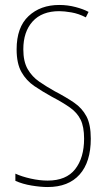

<svg xmlns="http://www.w3.org/2000/svg" viewBox="-20 -744 429 774"><path d="M346 -185Q346 -91 301 -40.5Q256 10 172 10Q144 10 107.5 4Q71 -2 42 -15V-44Q68 -32 104 -24Q140 -16 172 -16Q247 -16 283 -62Q319 -108 319 -185Q319 -233 305 -261.5Q291 -290 262 -310.5Q233 -331 189 -354Q151 -375 118.5 -397Q86 -419 66.5 -453.5Q47 -488 47 -545Q47 -634 95 -679Q143 -724 219 -724Q253 -724 285 -715.5Q317 -707 337 -696L326 -674Q297 -689 268 -694Q239 -699 219 -699Q149 -699 111.5 -657.5Q74 -616 74 -545Q74 -496 91.5 -465.5Q109 -435 138 -415Q167 -395 201 -376Q247 -352 279 -330Q311 -308 328.5 -275Q346 -242 346 -185Z"/></svg>

Font: Noto Sans Thai ExtCond Thin
Style: Regular
Weight: 100
Width: 2
Designer: Monotype Design Team
Foundry: Monotype Imaging Inc.
Version: Version 2.002; ttfautohint (v1.8.4.7-5d5b)